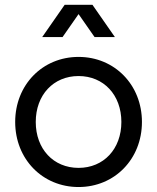

<svg xmlns="http://www.w3.org/2000/svg" viewBox="-20 -750 642 784"><path d="M300.8 13.7C448.2 13.7 559.6 -100.6 559.6 -252C559.6 -403.3 448.2 -517.6 300.8 -517.6C153.3 -517.6 42 -403.3 42 -252C42 -100.6 153.3 13.7 300.8 13.7ZM300.8 -64.5C198.2 -64.5 126 -141.6 126 -252C126 -362.3 198.2 -439.5 300.8 -439.5C403.3 -439.5 475.6 -362.3 475.6 -252C475.6 -141.6 403.3 -64.5 300.8 -64.5ZM152.3 -598.6H235.4L300.8 -692.4L366.2 -598.6H449.2L357.4 -730.5H244.1Z"/></svg>

Font: Wanted Sans
Style: Regular
Weight: 400
Designer: Original Design by Kil Hyung-jin and Kang Hanbin, Wanted Lab, Inc; Hangeul from Source Han Sans by Jang Soo-young and Ka
Foundry: Wanted Lab, Inc.
Version: Version 1.001;Glyphs 3.2 (3227)